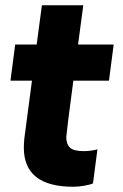

<svg xmlns="http://www.w3.org/2000/svg" viewBox="-20 -700 471 733"><path d="M260 13Q71 13 71 -136Q71 -153 73 -172L102 -392H20L38 -530H120L140 -680H298L278 -530H414L396 -392H260Q234 -195 233 -177Q233 -150 247 -136.5Q261 -123 301 -123Q315 -123 331 -125.5Q347 -128 352 -130L335 0Q325 5 302 9Q279 13 260 13Z"/></svg>

Font: Tanohe Sans
Style: Bold Italic
Weight: 700
Designer: Village Type and Design LLC & Cristiano Sobral
Foundry: Cooper Hewitt Smithsonian Design Museum
Version: Version 1.00;September 29, 2021;FontCreator 13.0.0.2655 64-b